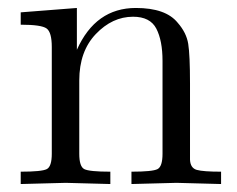

<svg xmlns="http://www.w3.org/2000/svg" viewBox="-20 -462 595 482"><path d="M32 0V-31Q85 -31 97.5 -37.5Q110 -44 110 -76V-344Q110 -381 97 -390.5Q84 -400 32 -400V-431L173 -442V-337Q220 -442 321 -442Q396 -442 426 -405Q448 -380 452.5 -352Q457 -324 457 -252V-61Q458 -40 474 -35.5Q490 -31 535 -31V0Q433 -3 423 -3Q415 -3 310 0V-31Q363 -31 375.5 -37.5Q388 -44 388 -76V-309Q388 -360 372.5 -390Q357 -420 314 -420Q262 -420 220.5 -376.5Q179 -333 179 -260V-76Q179 -44 191.5 -37.5Q204 -31 257 -31V0Q155 -3 145 -3Q137 -3 32 0Z"/></svg>

Font: CMU Serif
Style: Roman
Weight: 500
Version: Version 0.7.0